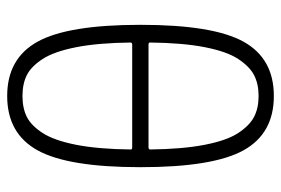

<svg xmlns="http://www.w3.org/2000/svg" viewBox="-145 -635 790 540"><g transform="rotate(90 250.0 -365.0)"><path d="M105.5 -341.8Q100.6 -341.8 99.6 -337.9Q100.6 -246.1 112.8 -184.1Q125 -122.1 146 -89.8Q167 -57.6 191.4 -45.4Q215.8 -33.2 250 -33.2Q284.2 -33.2 308.6 -45.4Q333 -57.6 354 -89.8Q375 -122.1 387.2 -184.1Q399.4 -246.1 400.4 -337.9Q400.4 -341.8 394.5 -341.8ZM99.6 -391.6Q99.6 -387.7 105.5 -387.7H394.5Q399.4 -387.7 400.4 -391.6Q399.4 -483.4 387.2 -545.9Q375 -608.4 354 -640.1Q333 -671.9 308.6 -684.6Q284.2 -697.3 250 -697.3Q215.8 -697.3 191.4 -684.6Q167 -671.9 146 -640.1Q125 -608.4 112.8 -546.4Q100.6 -484.4 99.6 -391.6ZM402.8 -75.7Q355.5 9.8 250 9.8Q144.5 9.8 97.2 -75.7Q49.8 -161.1 49.8 -365.2Q49.8 -569.3 97.2 -654.8Q144.5 -740.2 250 -740.2Q355.5 -740.2 402.8 -654.8Q450.2 -569.3 450.2 -365.2Q450.2 -161.1 402.8 -75.7Z"/></g></svg>

Font: Rounded-L Mgen+ 1mn light
Style: Regular
Weight: 200
Designer: [Source Han Sans]
Ryoko NISHIZUKA  (kana & ideographs); Paul D. Hunt (Latin, Greek & Cyrillic); Wenlong ZHANG  (bopomofo
Version: Version 1.059.20150602